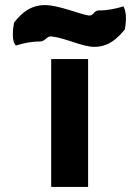

<svg xmlns="http://www.w3.org/2000/svg" viewBox="-20 -724 548 754"><path d="M137 -561C158 -561 163 -583 182 -581C237 -575 303 -540 350 -540C407 -540 441 -573 470 -608C478 -649 475 -680 465 -699C435 -690 405 -683 368 -683C348 -683 349 -662 329 -663C290 -669 211 -704 156 -704C99 -704 63 -671 35 -635C29 -602 28 -566 38 -551L42 -545C71 -554 100 -561 137 -561ZM326 10V-492H181V10Z"/></svg>

Font: Bluebird
Style: SfBd
Weight: 700
Designer: Jasper
Foundry: Cannot Into Space Fonts
Version: Version 0.98